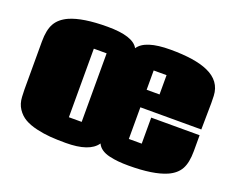

<svg xmlns="http://www.w3.org/2000/svg" viewBox="-108 -833 1258 1032"><g transform="rotate(20 521.5 -317.0)"><path d="M659.2 -402.8H732.9V-513.2H659.2ZM316.9 -121.1H390.1V-513.2H316.9ZM707 13.7Q674.3 13.7 647.9 11.2Q621.6 8.8 595.5 2.7Q569.3 -3.4 551.3 -15.9Q533.2 -28.3 524.9 -46.9L524.4 -45.9Q482.9 14.6 347.2 14.6Q297.9 14.6 259.3 11.7Q220.7 8.8 179.4 -0.7Q138.2 -10.3 110.4 -26.4Q82.5 -42.5 63.7 -70.8Q44.9 -99.1 43 -137.7Q41.5 -159.7 41.5 -179.2V-454.1Q41.5 -520.5 62.3 -557.4Q83 -594.2 130.9 -616.2Q205.1 -649.4 346.7 -649.4Q493.7 -649.4 524.4 -591.3Q562 -649.4 706.5 -649.4Q847.7 -649.4 921.9 -616.2Q1005.4 -579.1 1009.3 -496.1Q1010.3 -466.8 1010.3 -454.6L1008.3 -302.7H659.7V-121.6H733.4V-270.5H1010.3V-179.7Q1010.3 -113.8 990 -76.9Q969.7 -40 922.4 -19Q847.7 13.7 707 13.7Z"/></g></svg>

Font: Coda ExtraBold
Style: Regular
Weight: 800
Version: Version 2.001; ttfautohint (v0.8) -r 50 -G 200 -x